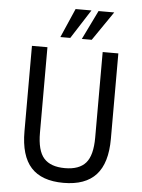

<svg xmlns="http://www.w3.org/2000/svg" viewBox="-61 -969 759 1025"><g transform="rotate(5 318.5 -456.0)"><path d="M318 9Q201 9 144 -53.5Q87 -116 87 -247V-705H170V-247Q170 -151 206 -110.5Q242 -70 319 -70Q395 -70 430.5 -110.5Q466 -151 466 -247V-705H550V-247Q550 -117 492.5 -54Q435 9 318 9ZM234 -765 302 -921H387L287 -765ZM349 -765 425 -921H509L402 -765Z"/></g></svg>

Font: Nunito Sans 7pt Condensed
Style: Regular
Weight: 400
Width: 3
Designer: Vernon Adams
Foundry: Vernon Adams
Version: Version 3.101;gftools[0.9.27]